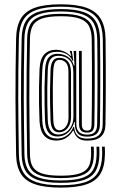

<svg xmlns="http://www.w3.org/2000/svg" viewBox="-20 -741 560 885"><path d="M260.2 123.8Q186 123.8 141 108.2Q96 92.8 75.6 59.1Q55.2 25.5 54.2 -29.2Q53.2 -97.2 52.4 -160.1Q51.5 -223 51.4 -285.9Q51.2 -348.8 51.9 -416.6Q52.5 -484.5 54.2 -562.8Q55.2 -619.5 75.6 -654.4Q96 -689.2 141 -705.2Q186 -721.2 260.2 -721.2Q333.8 -721.2 378.6 -705.1Q423.5 -689 444.4 -654.1Q465.2 -619.2 466.5 -562.5Q467.2 -499 467.5 -446Q467.8 -393 467.6 -346.2Q467.5 -299.5 467.1 -255.2Q466.8 -211 466 -165Q465 -129 444.8 -110.9Q424.5 -92.8 381.5 -92.8Q353.8 -92.8 339.1 -105.5Q324.5 -118.2 319.5 -138.2H316.2Q305 -118.8 286 -106Q267 -93.2 240 -93.2Q203.5 -93.2 184.1 -115.2Q164.8 -137.2 162.2 -182.2Q160.5 -220.5 159.9 -260.9Q159.2 -301.2 159.9 -341.9Q160.5 -382.5 162.2 -421.2Q164.5 -469.8 184.5 -490.6Q204.5 -511.5 237 -511.5Q257.2 -511.5 274 -504.2Q290.8 -497 304.8 -483.8H308.5L302 -503.2L301.8 -506.2H310.8L318.2 -460.5H314.5Q304 -482.5 285.9 -492.4Q267.8 -502.2 242 -502.2Q209.2 -502.2 193.2 -483.2Q177.2 -464.2 175 -420.5Q173 -378.2 172.5 -337.2Q172 -296.2 172.8 -257.5Q173.5 -218.8 175 -183Q177 -142.2 194.4 -122.4Q211.8 -102.5 244.5 -102.5Q269 -102.5 289 -117.2Q309 -132 318 -155.5H321.8Q323.5 -130 337.6 -116Q351.8 -102 381.5 -102Q418.5 -102 435.5 -117.9Q452.5 -133.8 453.2 -165.2Q454 -211 454.4 -255.1Q454.8 -299.2 454.9 -346Q455 -392.8 454.8 -445.6Q454.5 -498.5 453.8 -562Q452.8 -614.8 433.8 -647.4Q414.8 -680 372.8 -695.1Q330.8 -710.2 260.2 -710.2Q189.5 -710.2 147.5 -695.2Q105.5 -680.2 86.8 -647.8Q68 -615.2 67 -562.5Q65.2 -484.2 64.6 -416.5Q64 -348.8 64.1 -285.9Q64.2 -223 65.1 -160.4Q66 -97.8 67 -29.5Q68 21 86.8 52.5Q105.5 84 147.5 98.4Q189.5 112.8 260.2 112.8Q330.8 112.8 372 98.9Q413.2 85 431.4 54.5Q449.5 24 450.8 -25.5Q451 -33.8 451 -41Q451 -48.2 450.2 -64.8H463Q463.8 -48.5 463.8 -41.2Q463.8 -34 463.5 -25.2Q462.2 28.8 442 61.5Q421.8 94.2 377.5 109Q333.2 123.8 260.2 123.8ZM260.2 101.8Q193 101.8 153.8 88.2Q114.5 74.8 97.5 45.8Q80.5 16.8 79.8 -29.5Q78.8 -97.8 77.9 -160.4Q77 -223 76.9 -285.9Q76.8 -348.8 77.4 -416.5Q78 -484.2 79.8 -562.5Q80.5 -611 97.5 -641.1Q114.5 -671.2 153.8 -685.2Q193 -699.2 260.2 -699.2Q327.2 -699.2 366.4 -685.1Q405.5 -671 422.8 -640.6Q440 -610.2 441 -561.5Q441.8 -498.5 442 -445.8Q442.2 -393 442.1 -346.4Q442 -299.8 441.6 -255.6Q441.2 -211.5 440.5 -165.8Q440 -138.8 426.2 -125Q412.5 -111.2 381.5 -111.2Q350.2 -111.2 337.8 -127Q325.2 -142.8 325.2 -167.2V-178H322Q317.2 -159.5 306.5 -144.5Q295.8 -129.5 280.1 -120.6Q264.5 -111.8 245 -111.8Q218 -111.8 203.8 -129.6Q189.5 -147.5 187.5 -184Q186.2 -219.5 185.5 -258Q184.8 -296.5 185.2 -337.2Q185.8 -378 187.8 -419.8Q189.8 -459 204.2 -476Q218.8 -493 244 -493Q270.8 -493 292.1 -479.6Q313.5 -466.2 320.2 -439.2H323.5L319.2 -506.2H331.2L331.8 -170Q331.8 -120.5 381.5 -120.5Q406.2 -120.5 416.8 -131.9Q427.2 -143.2 427.8 -166.2Q428.5 -211.8 428.9 -255.8Q429.2 -299.8 429.4 -346.2Q429.5 -392.8 429.2 -445.4Q429 -498 428.2 -561.2Q427.2 -606 411.8 -633.9Q396.2 -661.8 360 -675Q323.8 -688.2 260.2 -688.2Q196.2 -688.2 159.9 -675.2Q123.5 -662.2 108.4 -634.4Q93.2 -606.5 92.5 -562.2Q90.8 -484 90.1 -416.2Q89.5 -348.5 89.6 -286Q89.8 -223.5 90.6 -160.8Q91.5 -98 92.5 -30Q93.2 12.2 108.4 38.9Q123.5 65.5 159.9 78.1Q196.2 90.8 260.2 90.8Q323.8 90.8 359.4 78.8Q395 66.8 409.6 41Q424.2 15.2 425.2 -26Q425.5 -34 425.5 -41.1Q425.5 -48.2 424.8 -64.8H437.5Q438.2 -48.2 438.2 -41Q438.2 -33.8 438 -25.8Q437 19.8 420.5 47.9Q404 76 365.6 88.9Q327.2 101.8 260.2 101.8ZM260.2 79.8Q199.5 79.8 166 68.1Q132.5 56.5 119.1 32.1Q105.8 7.8 105.2 -30.2Q104.2 -98.2 103.4 -160.9Q102.5 -223.5 102.4 -286Q102.2 -348.5 102.9 -416.1Q103.5 -483.8 105.2 -561.8Q105.8 -602.2 119.2 -627.8Q132.8 -653.2 166.2 -665.2Q199.8 -677.2 260.2 -677.2Q320.5 -677.2 353.9 -665Q387.2 -652.8 401 -627.1Q414.8 -601.5 415.5 -561Q416.2 -498 416.5 -445.4Q416.8 -392.8 416.6 -346.4Q416.5 -300 416.1 -256.1Q415.8 -212.2 415 -166.8Q414.5 -148.2 407.2 -139Q400 -129.8 381.5 -129.8Q362 -129.8 353.2 -139.4Q344.5 -149 344.5 -168.5L344 -506.2H356.8L357.2 -168.5Q357.2 -153.8 362.8 -146.4Q368.2 -139 381.5 -139Q394 -139 398 -146Q402 -153 402.2 -167Q403 -212.8 403.4 -256.5Q403.8 -300.2 403.9 -346.4Q404 -392.5 403.8 -445Q403.5 -497.5 402.8 -560.5Q402.2 -597 390.4 -620.4Q378.5 -643.8 347.9 -655Q317.2 -666.2 260.2 -666.2Q203 -666.2 172.4 -655.1Q141.8 -644 130.1 -620.9Q118.5 -597.8 118 -561.8Q116.2 -483.5 115.6 -416Q115 -348.5 115.1 -286.1Q115.2 -223.8 116.1 -161.1Q117 -98.5 118 -30.2Q118.5 -5 124.6 13.6Q130.8 32.2 146.2 44.5Q161.8 56.8 189.4 62.8Q217 68.8 260.2 68.8Q303.2 68.8 330.4 63Q357.5 57.2 372.4 45.6Q387.2 34 393.2 16.1Q399.2 -1.8 399.8 -26Q400 -34.2 400 -41.4Q400 -48.5 399.2 -64.8H412Q412.8 -48.5 412.8 -41.4Q412.8 -34.2 412.5 -26Q411.5 11 398.6 34.2Q385.8 57.5 353.1 68.6Q320.5 79.8 260.2 79.8ZM249.5 -121Q266.8 -121 282.5 -130.4Q298.2 -139.8 308.5 -159.1Q318.8 -178.5 318.5 -208.5L318 -409.2Q318 -447 299.2 -465.4Q280.5 -483.8 249 -483.8Q225 -483.8 213.5 -468.9Q202 -454 200.2 -419Q198.5 -377.2 198 -336.8Q197.5 -296.2 198.2 -258.1Q199 -220 200.2 -185Q202 -152.5 214.2 -136.8Q226.5 -121 249.5 -121ZM252.2 -131.2Q233.8 -131.2 224.1 -144.6Q214.5 -158 213 -185.8Q211.8 -220.8 211 -258.6Q210.2 -296.5 210.8 -336.6Q211.2 -376.8 213 -418.2Q214.2 -441.2 219.9 -453.2Q225.5 -465.2 234 -469.9Q242.5 -474.5 252.2 -474.5Q273.5 -474.5 285.5 -464.9Q297.5 -455.2 302.4 -440.1Q307.2 -425 307.2 -408.2L307.5 -205.5Q307.8 -180.5 299.6 -163.9Q291.5 -147.2 278.9 -139.2Q266.2 -131.2 252.2 -131.2ZM254.5 -140.5Q263 -140.5 272.5 -146.5Q282 -152.5 288.9 -165.9Q295.8 -179.2 295.8 -201L295.5 -409.8Q295.5 -441.2 282.9 -453.2Q270.2 -465.2 253.8 -465.2Q240.2 -465.2 233.8 -454.2Q227.2 -443.2 225.8 -417.5Q223.8 -376.5 223.4 -336.6Q223 -296.8 223.8 -259.1Q224.5 -221.5 225.8 -186.8Q226.8 -163 233.9 -151.8Q241 -140.5 254.5 -140.5Z"/></svg>

Font: Big Shoulders Inline Display Thin Medium
Style: Regular
Weight: 500
Version: Version 2.002